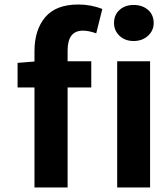

<svg xmlns="http://www.w3.org/2000/svg" viewBox="-20 -832 736 852"><path d="M133 -559V-605Q133 -699 180.5 -755.5Q228 -812 328 -812Q384 -812 434 -792L407 -684Q374 -696 348 -696Q280 -696 280 -608V-560H385V-444H280V0H133V-444H58V-553ZM486 -730Q486 -766 510.5 -788Q535 -810 573 -810Q612 -810 637 -788Q662 -766 662 -730Q662 -696 636.5 -673Q611 -650 573 -650Q535 -650 510.5 -673Q486 -696 486 -730ZM500 0V-560H646V0Z"/></svg>

Font: NotoSansHansBold
Style: Bold
Weight: 700
Designer: Ryoko NISHIZUKA  (kana & ideographs); Paul D. Hunt (Latin, Greek & Cyrillic); Wenlong ZHANG  (bopomofo); Sandoll Communi
Foundry: Adobe Systems Incorporated
Version: Version 1.00;December 8, 2021;FontCreator 13.0.0.2675 64-bit